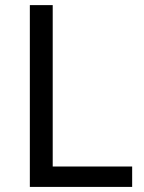

<svg xmlns="http://www.w3.org/2000/svg" viewBox="-20 -734 564 754"><path d="M97.2 0V-713.9H187V-80.1H499V0Z"/></svg>

Font: Noto Sans Malayalam
Style: Regular
Weight: 400
Designer: Monotype Design team
Foundry: Monotype Imaging Inc.
Version: Version 1.02